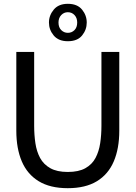

<svg xmlns="http://www.w3.org/2000/svg" viewBox="-20 -972 710 1006"><path d="M335 14Q242.5 14 182.8 -22.5Q123 -59 94.2 -126.5Q65.5 -194 65.5 -287V-700H159V-313Q159 -265 165.5 -221.5Q172 -178 190.2 -144.2Q208.5 -110.5 243.5 -90.8Q278.5 -71 335 -71Q392.5 -71 427.5 -90.8Q462.5 -110.5 480.5 -144.5Q498.5 -178.5 505 -222Q511.5 -265.5 511.5 -313V-700H605V-287Q605 -194 576.2 -126.5Q547.5 -59 487.8 -22.5Q428 14 335 14ZM335.5 -756Q286.5 -756 261.5 -786Q236.5 -816 236.5 -854Q236.5 -891.5 261.8 -921.8Q287 -952 335.5 -952Q385 -952 409.8 -921.8Q434.5 -891.5 434.5 -854Q434.5 -816 410 -786Q385.5 -756 335.5 -756ZM335.5 -800Q356 -800 370.2 -814.2Q384.5 -828.5 384.5 -854Q384.5 -878 370.5 -893Q356.5 -908 335.5 -908Q315 -908 300.8 -893Q286.5 -878 286.5 -854Q286.5 -828.5 301 -814.2Q315.5 -800 335.5 -800Z"/></svg>

Font: Cabin
Style: Regular
Weight: 400
Width: 4
Designer: Pablo Impallari
Foundry: Pablo Impallari. http://www.impallari.com Igino Marini. http://www.ikern.com
Version: Version 3.001